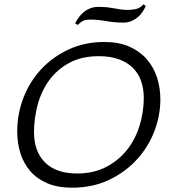

<svg xmlns="http://www.w3.org/2000/svg" viewBox="-20 -860 802 892"><path d="M657 -832Q651 -818 642 -804.5Q633 -791 620 -780Q607 -769 590.5 -762Q574 -755 553 -755Q513 -755 473 -762Q433 -769 401 -769Q376 -769 364.5 -762.5Q353 -756 341 -744L329 -752Q336 -765 346 -779Q356 -793 368.5 -803.5Q381 -814 398 -821Q415 -828 436 -828Q461 -828 479 -826Q497 -824 512.5 -821Q528 -818 542.5 -816Q557 -814 576 -814Q593 -814 611.5 -818Q630 -822 647 -840ZM465 -665Q531 -665 579.5 -644Q628 -623 660.5 -586.5Q693 -550 709 -501.5Q725 -453 725 -398Q725 -323 697 -250Q669 -177 615.5 -118.5Q562 -60 486 -24Q410 12 314 12Q248 12 200 -8.5Q152 -29 121 -64.5Q90 -100 75 -147.5Q60 -195 60 -249Q60 -331 89 -406Q118 -481 171.5 -538.5Q225 -596 299.5 -630.5Q374 -665 465 -665ZM138 -246Q138 -156 189.5 -105Q241 -54 338 -54Q416 -54 474.5 -85Q533 -116 571.5 -165.5Q610 -215 629 -278Q648 -341 648 -405Q648 -448 635.5 -483.5Q623 -519 597.5 -544.5Q572 -570 532.5 -584.5Q493 -599 439 -599Q359 -599 302 -568Q245 -537 208.5 -487Q172 -437 155 -373.5Q138 -310 138 -246Z"/></svg>

Font: Quattrocento Sans
Style: Italic
Weight: 400
Designer: Pablo Impallari
Foundry: Pablo Impallari, Igino Marini, Brenda Gallo
Version: Version 2.000